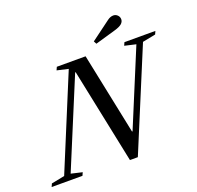

<svg xmlns="http://www.w3.org/2000/svg" viewBox="-237 -1145 1367 1329"><g transform="rotate(-20 447.0 -480.0)"><path d="M498 9.8 353 -689.9H349.1L80.1 -42L162.1 -22.9L151.9 0H-75.2L-64.9 -22.9L32.2 -42L315.9 -728L232.9 -747.1L243.2 -770H455.1L579.1 -170.9H583L814 -728L731 -747.1L741.2 -770H969.2L959 -747.1L862.8 -728L556.2 9.8ZM555.2 -826.2 543.9 -847.2 688 -954.1Q709.5 -970.2 731.9 -970.2Q749 -970.2 762 -957.5Q774.9 -944.8 774.9 -926.8Q774.9 -908.7 759.5 -894.8Q744.1 -880.9 707 -870.1Z"/></g></svg>

Font: Libre Caslon Text
Style: Italic
Weight: 400
Italic angle: -25°
Designer: Pablo Impallari, Rodrigo Fuenzalida
Foundry: Pablo Impallari, Rodrigo Fuenzalida
Version: Version 1.002